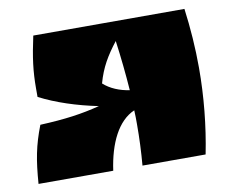

<svg xmlns="http://www.w3.org/2000/svg" viewBox="-62 -576 779 653"><g transform="rotate(-10 328.0 -250.0)"><path d="M269 -225C206 -209 150 -201 62 -197C36 -130 27 -81 21 0H279C292 -93 327 -165 385 -190C386 -173 386 -157 386 -141C386 -94 384 -47 380 0H598C617 -95 627 -195 627 -294C627 -363 622 -432 613 -500H91C75 -427 69 -380 69 -321V-292C125 -263 195 -240 269 -225ZM364 -433C372 -374 378 -316 382 -260C348 -265 316 -278 293 -299C308 -353 330 -389 364 -433Z"/></g></svg>

Font: Ruslan Display
Style: Regular
Weight: 400
Designer: Denis Masharov, Vladimir Rabdu
Foundry: Denis Masharov, Vladimir Rabdu
Version: Version 1.001